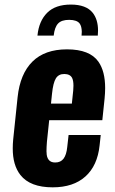

<svg xmlns="http://www.w3.org/2000/svg" viewBox="-20 -801 497 831"><path d="M142.1 -647Q148.4 -710 184.1 -745.6Q219.7 -781.2 286.6 -781.2Q353 -781.2 381.3 -745.6Q404.3 -716.3 404.3 -668.9Q404.3 -658.2 403.3 -647H333Q334 -655.8 334 -663.6Q333.5 -687.5 324.7 -699.2Q313 -714.8 279.8 -715.1Q246.6 -715.3 231.4 -699.2Q216.3 -683.1 212.4 -647ZM208 9.8Q110.4 9.8 68.4 -43.5Q34.7 -86.4 35.2 -159.7Q35.2 -177.7 37.1 -197.3L56.2 -380.4Q66.9 -481.4 120.4 -534.4Q173.8 -587.4 270 -587.4Q368.7 -587.4 406.2 -533.7Q435.1 -492.2 435.1 -419.9Q435.1 -398.4 432.6 -373.5L422.9 -280.8H192.9L183.1 -187.5Q181.2 -164.1 181.2 -145.5Q181.6 -143.1 181.6 -141.1Q181.6 -121.1 190.7 -109.4Q199.7 -97.7 218.8 -97.7Q242.7 -97.7 255.1 -114.3Q267.6 -130.9 271 -164.6L276.9 -216.8H416L411.1 -171.9Q401.9 -84 349.6 -37.1Q297.4 9.8 208 9.8ZM200.7 -352.5H291L296.9 -409.2Q297.9 -420.9 297.9 -430.2Q297.9 -452.1 292 -463.9Q283.2 -480.5 258.5 -480.7Q233.9 -481 221.9 -461.9Q210 -442.9 205.1 -395Z"/></svg>

Font: Oswald
Style: Demi-Bold
Weight: 600
Designer: Vernon Adams
Foundry: Vernon Adams
Version: 3.0; ttfautohint (v0.94.23-7a4d-dirty) -l 8 -r 50 -G 200 -x 